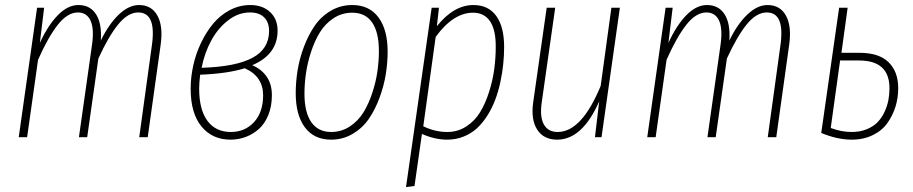

<svg xmlns="http://www.w3.org/2000/svg" viewBox="-20 -551 3667 771"><path d="M538.1 -530.8Q588.9 -530.8 612.3 -488Q635.7 -445.3 625 -370.1L573.2 0H539.1L589.8 -368.2Q608.9 -501 535.2 -501Q493.7 -501 454.6 -452.9Q415.5 -404.8 375 -315.9L330.1 0H296.9L349.1 -368.2Q358.9 -434.6 343.8 -467.8Q328.6 -501 293 -501Q251 -501 211.9 -451.2Q172.9 -401.4 132.8 -311L88.9 0H55.2L128.9 -520H157.2L140.1 -378.9Q173.3 -450.7 212.9 -490.7Q252.4 -530.8 294.9 -530.8Q342.3 -530.8 366 -493.2Q389.6 -455.6 384.8 -388.2Q417.5 -455.1 457.5 -492.9Q497.6 -530.8 538.1 -530.8Z M984.9 -530.8Q1034.2 -530.8 1064.5 -502.7Q1094.7 -474.6 1094.7 -428.2Q1094.7 -332 992.7 -289.1Q1029.3 -273.9 1050.5 -243.7Q1071.8 -213.4 1071.8 -168.9Q1071.8 -125 1057.9 -90.1Q1043.9 -55.2 1020.5 -33.9Q997.1 -12.7 967.8 -1.5Q938.5 9.8 905.8 9.8Q832.5 9.8 789.1 -43.2Q745.6 -96.2 745.6 -194.8Q745.6 -240.7 756.1 -288.3Q766.6 -335.9 787.4 -379.2Q808.1 -422.4 836.2 -456.3Q864.3 -490.2 903.1 -510.5Q941.9 -530.8 984.9 -530.8ZM983.9 -501Q937 -501 896 -469.2Q855 -437.5 828.1 -387.9Q801.3 -338.4 789.6 -278.8Q925.3 -282.7 992.9 -318.4Q1060.5 -354 1060.5 -426.8Q1060.5 -461.4 1040.8 -481.2Q1021 -501 983.9 -501ZM962.9 -276.9Q894 -255.4 783.7 -251Q779.8 -218.8 779.8 -194.8Q779.8 -110.4 813 -65.7Q846.2 -21 906.7 -21Q963.9 -21 1000.2 -60.8Q1036.6 -100.6 1036.6 -168Q1036.6 -244.1 962.9 -276.9Z M1309.6 9.8Q1241.2 9.8 1204.3 -39.6Q1167.5 -88.9 1167.5 -176.8Q1167.5 -221.7 1175 -268.6Q1182.6 -315.4 1200.4 -363Q1218.3 -410.6 1243.7 -447.5Q1269 -484.4 1308.1 -507.6Q1347.2 -530.8 1394.5 -530.8Q1462.9 -530.8 1499.8 -481.2Q1536.6 -431.6 1536.6 -344.2Q1536.6 -299.3 1529.1 -252.4Q1521.5 -205.6 1503.9 -158Q1486.3 -110.4 1460.9 -73.5Q1435.5 -36.6 1396.2 -13.4Q1356.9 9.8 1309.6 9.8ZM1309.6 -21Q1351.1 -21 1384.8 -43.2Q1418.5 -65.4 1439.7 -100.1Q1460.9 -134.8 1475.3 -179Q1489.7 -223.1 1495.6 -264.9Q1501.5 -306.6 1501.5 -345.2Q1501.5 -421.4 1474.4 -460.7Q1447.3 -500 1394.5 -500Q1353 -500 1319.3 -477.8Q1285.6 -455.6 1264.4 -420.9Q1243.2 -386.2 1228.8 -341.8Q1214.4 -297.4 1208.5 -255.6Q1202.6 -213.9 1202.6 -174.8Q1202.6 -99.6 1230.2 -60.3Q1257.8 -21 1309.6 -21Z M1610.4 200.2 1713.4 -520H1742.7L1734.4 -445.8Q1802.2 -530.8 1881.3 -530.8Q1940.9 -530.8 1972.7 -487.1Q2004.4 -443.4 2004.4 -362.8Q2004.4 -328.1 2000.7 -292.7Q1997.1 -257.3 1989 -220.2Q1981 -183.1 1968.5 -150.1Q1956.1 -117.2 1937.5 -87.6Q1918.9 -58.1 1896 -36.6Q1873 -15.1 1842 -2.7Q1811 9.8 1775.4 9.8Q1726.1 9.8 1674.3 -13.2L1644.5 195.8ZM1776.4 -21Q1818.4 -21 1852.8 -43.5Q1887.2 -65.9 1908.4 -101.3Q1929.7 -136.7 1944.3 -183.1Q1959 -229.5 1964.8 -274.2Q1970.7 -318.8 1970.7 -362.8Q1971.2 -430.7 1948 -465.3Q1924.8 -500 1879.4 -500Q1800.3 -500 1729.5 -402.8L1679.7 -43.9Q1726.6 -21 1776.4 -21Z M2217.3 9.8Q2163.1 9.8 2137.2 -30.5Q2111.3 -70.8 2121.1 -140.1L2175.3 -520H2209.5L2155.3 -139.2Q2147 -81.1 2164.1 -51Q2181.2 -21 2219.2 -21Q2315.9 -21 2392.1 -206.1L2435.1 -520H2469.2L2395.5 0H2369.1L2386.2 -144Q2318.4 9.8 2217.3 9.8Z M3062 -530.8Q3112.8 -530.8 3136.2 -488Q3159.7 -445.3 3148.9 -370.1L3097.2 0H3063L3113.8 -368.2Q3132.8 -501 3059.1 -501Q3017.6 -501 2978.5 -452.9Q2939.5 -404.8 2898.9 -315.9L2854 0H2820.8L2873 -368.2Q2882.8 -434.6 2867.7 -467.8Q2852.5 -501 2816.9 -501Q2774.9 -501 2735.8 -451.2Q2696.8 -401.4 2656.7 -311L2612.8 0H2579.1L2652.8 -520H2681.2L2664.1 -378.9Q2697.3 -450.7 2736.8 -490.7Q2776.4 -530.8 2818.8 -530.8Q2866.2 -530.8 2889.9 -493.2Q2913.6 -455.6 2908.7 -388.2Q2941.4 -455.1 2981.4 -492.9Q3021.5 -530.8 3062 -530.8Z M3431.6 -338.9Q3509.8 -338.9 3548.3 -301Q3586.9 -263.2 3586.9 -196.8Q3586.9 -158.7 3576.2 -123.5Q3565.4 -88.4 3544.2 -57.9Q3522.9 -27.3 3485.6 -8.8Q3448.2 9.8 3399.9 9.8Q3342.8 9.8 3277.8 -17.1L3349.6 -520H3383.8L3358.9 -338.9ZM3399.9 -21Q3433.6 -21 3460.4 -32Q3487.3 -43 3504.2 -60.5Q3521 -78.1 3532 -101.8Q3543 -125.5 3547.4 -148.9Q3551.8 -172.4 3551.8 -196.8Q3551.8 -308.1 3429.7 -308.1H3353.5L3315.9 -37.1Q3358.4 -21 3399.9 -21Z"/></svg>

Font: Fira Sans Compressed UltraLight
Style: Italic
Weight: 200
Width: 3
Italic angle: -8°
Designer: Carrois Corporate & Edenspiekermann AG
Foundry: Carrois Corporate GbR & Edenspiekermann AG
Version: Version 4.203;PS 004.203;hotconv 1.0.88;makeotf.lib2.5.64775